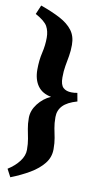

<svg xmlns="http://www.w3.org/2000/svg" viewBox="-102 -828 558 1029"><g transform="rotate(10 177.5 -313.5)"><path d="M315.9 -308.1Q262.7 -293 238.5 -267.6Q214.4 -242.2 214.4 -205.6Q214.4 -170.9 219.5 -145.5Q224.6 -120.1 229.5 -94.5Q234.4 -68.8 234.4 -33.7Q234.4 10.3 207 44.4Q179.7 78.6 134 105.5Q88.4 132.3 32.2 154.3L9.8 111.8Q47.9 87.9 71.3 57.1Q94.7 26.4 94.7 -5.9Q94.7 -39.1 89.8 -65.2Q85 -91.3 79.8 -117.4Q74.7 -143.6 74.7 -176.3Q74.7 -216.8 103 -253.4Q131.3 -290 172.4 -308.1Q123.5 -316.9 99.1 -351.1Q74.7 -385.3 74.7 -439Q74.7 -490.2 84.7 -532.2Q94.7 -574.2 94.7 -615.7Q94.7 -651.4 80.6 -677.2Q66.4 -703.1 14.6 -731.4L35.6 -780.8Q97.7 -758.8 142.1 -735.4Q186.5 -711.9 210.4 -680.4Q234.4 -648.9 234.4 -601.6Q234.4 -568.4 229.5 -540.8Q224.6 -513.2 219.5 -484.9Q214.4 -456.5 214.4 -420.9Q214.4 -381.3 230.7 -366Q247.1 -350.6 275.9 -350.6Q289.6 -350.6 291.5 -351.1Q293.5 -351.6 307.6 -353.5Z"/></g></svg>

Font: Gentium Book Plus
Style: Bold
Weight: 700
Designer: Victor Gaultney, Annie Olsen, Iska Routamaa, Becca Hirsbrunner
Foundry: SIL International
Version: Version 6.101